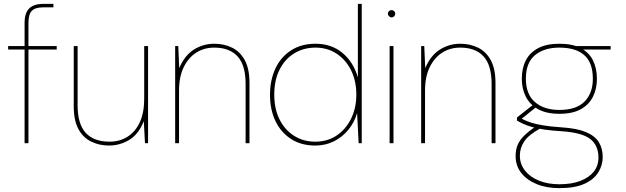

<svg xmlns="http://www.w3.org/2000/svg" viewBox="-20 -740 3236 992"><path d="M107 0V-623Q107 -653 116 -674.5Q125 -696 146.5 -708Q168 -720 205 -720H256V-702H203Q162 -702 144.5 -684Q127 -666 127 -622V0ZM22 -484V-502H273V-484Z M543 12Q493 12 451 -8.5Q409 -29 385 -73.5Q361 -118 361 -191V-502H381V-196Q381 -99 423 -53.5Q465 -8 546 -8Q599 -8 639.5 -34Q680 -60 702.5 -109Q725 -158 725 -230V-502H745V0H729L723 -114Q696 -46 647.5 -17Q599 12 543 12Z M885 0V-502H901L906 -388Q934 -454 982 -484Q1030 -514 1087 -514Q1138 -514 1179.5 -493.5Q1221 -473 1245 -428.5Q1269 -384 1269 -311V0H1249V-306Q1249 -403 1207.5 -448.5Q1166 -494 1087 -494Q1035 -494 994.5 -468.5Q954 -443 929.5 -393.5Q905 -344 905 -272V0Z M1609 12Q1536 12 1483.5 -22Q1431 -56 1403 -115Q1375 -174 1375 -250Q1375 -326 1403 -386Q1431 -446 1484 -480Q1537 -514 1610 -514Q1692 -514 1749 -467Q1806 -420 1829 -340V-720H1849V0H1833L1825 -156Q1811 -107 1779.5 -69Q1748 -31 1704.5 -9.5Q1661 12 1609 12ZM1609 -8Q1672 -8 1719.5 -40Q1767 -72 1794 -127Q1821 -182 1821 -251Q1821 -322 1794 -376.5Q1767 -431 1719.5 -462.5Q1672 -494 1610 -494Q1549 -494 1500.5 -464.5Q1452 -435 1424.5 -380.5Q1397 -326 1397 -251Q1397 -177 1424.5 -122.5Q1452 -68 1500 -38Q1548 -8 1609 -8Z M1993 0V-502H2013V0ZM2003 -650Q1996 -650 1990 -656Q1984 -662 1984 -669Q1984 -677 1990 -682.5Q1996 -688 2003 -688Q2011 -688 2016.5 -682.5Q2022 -677 2022 -669Q2022 -662 2016.5 -656Q2011 -650 2003 -650Z M2156 0V-502H2172L2177 -388Q2205 -454 2253 -484Q2301 -514 2358 -514Q2409 -514 2450.5 -493.5Q2492 -473 2516 -428.5Q2540 -384 2540 -311V0H2520V-306Q2520 -403 2478.5 -448.5Q2437 -494 2358 -494Q2306 -494 2265.5 -468.5Q2225 -443 2200.5 -393.5Q2176 -344 2176 -272V0Z M2870 232Q2804 232 2753.5 211.5Q2703 191 2673.5 154Q2644 117 2644 66Q2644 35 2654 10Q2664 -15 2687.5 -38.5Q2711 -62 2752 -89L2774 -78Q2712 -44 2689 -10Q2666 24 2666 64Q2666 108 2692.5 141.5Q2719 175 2765 193.5Q2811 212 2870 212Q2934 212 2979 194.5Q3024 177 3048 146.5Q3072 116 3072 75Q3072 11 3029.5 -22Q2987 -55 2881 -62Q2830 -65 2793 -70.5Q2756 -76 2730 -83.5Q2704 -91 2685 -99.5Q2666 -108 2651 -117V-133L2736 -200L2758 -193L2666 -119L2660 -133Q2674 -128 2688.5 -120.5Q2703 -113 2725.5 -106Q2748 -99 2785 -92.5Q2822 -86 2882 -82Q2961 -77 3007.5 -57.5Q3054 -38 3074 -5.5Q3094 27 3094 72Q3094 113 3071.5 150Q3049 187 3000 209.5Q2951 232 2870 232ZM2870 -152Q2803 -152 2760 -176Q2717 -200 2696.5 -241Q2676 -282 2676 -332Q2676 -387 2696.5 -427.5Q2717 -468 2760 -491Q2803 -514 2870 -514Q2939 -514 2981.5 -491Q3024 -468 3044 -427.5Q3064 -387 3064 -332Q3064 -282 3044 -241Q3024 -200 2981.5 -176Q2939 -152 2870 -152ZM2870 -172Q2958 -172 3000.5 -215.5Q3043 -259 3043 -333Q3043 -416 2999 -455Q2955 -494 2870 -494Q2791 -494 2744 -455Q2697 -416 2697 -333Q2697 -253 2744 -212.5Q2791 -172 2870 -172ZM2964 -484 2955 -502H3135V-484Z"/></svg>

Font: DM Sans 16pt Thin
Style: Regular
Weight: 250
Version: Version 4.004;gftools[0.9.30]